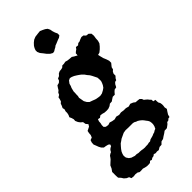

<svg xmlns="http://www.w3.org/2000/svg" viewBox="-312 -805 1139 1139"><g transform="rotate(-45 257.5 -235.0)"><path d="M203 272 192 273H178L163 270L150 266L134 267H122L111 260L95 258L79 260L62 258L56 244L42 238L29 227L20 213L8 200L7 183V151L19 134L27 116L42 102L53 92L60 83L66 74L76 67L85 63L92 51L100 44L111 38L114 27L105 20L89 16L75 14L63 2L56 -11L50 -27L44 -42L45 -58L50 -73L66 -79L72 -94L73 -109L76 -124L100 -136L108 -149L97 -162L94 -180L82 -190L73 -202L66 -218L67 -231L63 -245L57 -258L63 -271L66 -285V-299L70 -311L67 -325L73 -337L78 -351L88 -360L92 -372L95 -387L108 -395L114 -408L125 -417L132 -429L141 -442L157 -446L167 -455L172 -468L186 -474L197 -486L210 -492L223 -493L235 -496L245 -505H258L273 -508L287 -504L304 -502L320 -501L332 -493L345 -486L350 -482L352 -491V-499L361 -507L371 -514L379 -525L395 -523L406 -532L417 -533L430 -539L444 -544L459 -542L470 -530L487 -528L500 -516L502 -497L499 -478L498 -459L493 -442L481 -427L469 -415L454 -403L439 -399L442 -386L447 -365L455 -346L461 -328V-311L452 -300L444 -290L441 -276L431 -267L425 -255V-239L414 -227L409 -217L397 -214L388 -204L379 -187L363 -184L353 -175L342 -162H325L311 -153L301 -146L284 -145L272 -136L256 -130L241 -129L224 -130L210 -134L195 -136L183 -127L169 -130L164 -117L163 -102L160 -89V-74L170 -65L188 -62L204 -67L220 -62L238 -59L256 -64L276 -59L294 -62L314 -59H332L351 -54L369 -59L386 -52L398 -43L413 -42L428 -40L438 -30L442 -19L452 -11L460 -4L467 5L475 13L476 27L491 30V42L492 53L498 64L500 76V86L498 101L501 116L492 129L482 145L478 161L466 163L460 170L447 173L440 182L431 189L420 197L400 198L388 207L372 217L359 226L342 230L328 244L311 245L294 255L281 253L269 255L256 251L247 258L235 260L224 267L213 263ZM236 -417 223 -420 210 -414 198 -398 194 -383 189 -372 183 -348V-337L182 -323V-311L179 -299L182 -283L185 -265L194 -249L206 -237L223 -231L241 -224L260 -220L276 -218L293 -221L310 -230L323 -239L332 -252L338 -265L342 -277V-292L341 -306L326 -336L319 -348L308 -361L299 -374L287 -386L275 -395L263 -403L250 -411ZM239 32 220 35 201 44 186 51 175 59 163 67 152 79 141 92 132 105 126 119 123 132 125 148 135 163 148 172 158 175 170 179H185L197 182H210L222 183L233 185L247 186L258 185H270L284 182H294L305 175L317 172L328 169L339 164L350 161L359 155L369 151L376 136L379 122V111L377 98L372 88L365 79L357 68L350 60L339 51L328 44L319 41L308 35L298 33H260ZM275 -741 295 -743 311 -736 325 -729 337 -720 344 -706 347 -690 352 -674 359 -659V-644L347 -635L335 -631L311 -621L300 -617L291 -610L281 -605L270 -598L258 -596L242 -605L228 -619L216 -635L203 -651L196 -667V-681L201 -694L208 -706L221 -720L235 -731L252 -738Z"/></g></svg>

Font: Tagesschrift
Style: Regular
Weight: 400
Designer: Yanone
Version: Version 2.000; ttfautohint (v1.8.4.7-5d5b)